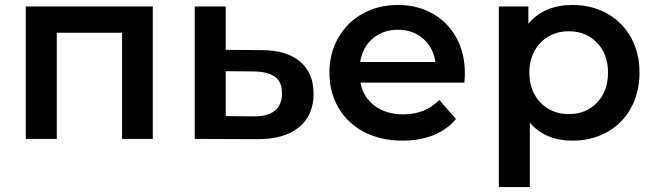

<svg xmlns="http://www.w3.org/2000/svg" viewBox="-20 -560 2638 774"><path d="M596 -534V0H472V-428H209V0H84V-534Z M1244 -182Q1244 -94 1184 -46Q1124 2 1015 1L765 0V-534H890V-359L1033 -358Q1135 -358 1189.5 -312Q1244 -266 1244 -182ZM1117 -184Q1117 -229 1089 -250Q1061 -271 1004 -272L890 -273V-92L1004 -91Q1059 -90 1088 -114Q1117 -138 1117 -184Z M1852 -227H1433Q1444 -168 1490.5 -133.5Q1537 -99 1606 -99Q1694 -99 1751 -157L1818 -80Q1782 -37 1727 -15Q1672 7 1603 7Q1515 7 1448 -28Q1381 -63 1344.5 -125.5Q1308 -188 1308 -267Q1308 -345 1343.5 -407.5Q1379 -470 1442 -505Q1505 -540 1584 -540Q1662 -540 1723.5 -505.5Q1785 -471 1819.5 -408.5Q1854 -346 1854 -264Q1854 -251 1852 -227ZM1432 -310H1735Q1727 -368 1686 -404Q1645 -440 1584 -440Q1524 -440 1482.5 -404.5Q1441 -369 1432 -310Z M2558 -267Q2558 -186 2523 -123.5Q2488 -61 2426.5 -27Q2365 7 2287 7Q2179 7 2116 -65V194H1991V-534H2110V-464Q2141 -502 2186.5 -521Q2232 -540 2287 -540Q2365 -540 2426.5 -506Q2488 -472 2523 -410Q2558 -348 2558 -267ZM2431 -267Q2431 -342 2386.5 -388Q2342 -434 2273 -434Q2228 -434 2192 -413.5Q2156 -393 2135 -355Q2114 -317 2114 -267Q2114 -217 2135 -179Q2156 -141 2192 -120.5Q2228 -100 2273 -100Q2342 -100 2386.5 -146Q2431 -192 2431 -267Z"/></svg>

Font: APTA Sans SemiBold
Style: Bold
Weight: 600
Version: Version 7.200